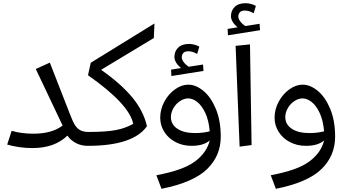

<svg xmlns="http://www.w3.org/2000/svg" viewBox="-20 -913 2175 1202"><path d="M549 -41 529 0Q489 0 456 -17Q423 -34 402 -64Q322 14 183 14Q102 14 25 -8L53 -94Q114 -76 189 -76Q305 -76 372 -127L204 -481L292 -521L418 -198Q435 -153 449 -130.5Q463 -108 483 -97.5Q503 -87 536 -87Z M943 -675 613 -476Q738 -388 808 -303.5Q878 -219 900 -123Q814 0 529 0L509 -41L536 -87Q646 -87 707 -99Q768 -111 814 -138Q789 -261 531 -442L548 -520L947 -766Z M1362 -57Q1362 62 1276.5 145.5Q1191 229 991 269L959 184Q1127 153 1201 97.5Q1275 42 1293 -34Q1255 0 1179 0Q1124 0 1079 -23.5Q1034 -47 1008.5 -87.5Q983 -128 983 -176Q983 -229 1009 -277Q1035 -325 1076 -354Q1117 -383 1159 -383Q1206 -383 1253 -344.5Q1300 -306 1331 -232Q1362 -158 1362 -57ZM1201 -80Q1252 -80 1293 -91Q1287 -160 1265 -206.5Q1243 -253 1214.5 -275Q1186 -297 1158 -297Q1133 -297 1107.5 -280.5Q1082 -264 1066 -236.5Q1050 -209 1050 -180Q1050 -134 1090.5 -107Q1131 -80 1201 -80ZM1254 -469 1053 -437 1051 -477 1113 -487Q1072 -522 1072 -557Q1072 -592 1095.5 -615Q1119 -638 1164 -638Q1179 -638 1196.5 -633.5Q1214 -629 1228 -621L1214 -575Q1186 -592 1159 -592Q1137 -592 1127.5 -581Q1118 -570 1118 -555Q1118 -541 1129 -525.5Q1140 -510 1161 -495L1251 -509Z M1480 5 1455 -626 1545 -635 1555 -5ZM1608 -724 1407 -692 1405 -732 1467 -742Q1426 -777 1426 -812Q1426 -847 1449.5 -870Q1473 -893 1518 -893Q1533 -893 1550.5 -888.5Q1568 -884 1582 -876L1568 -830Q1540 -847 1513 -847Q1491 -847 1481.5 -836Q1472 -825 1472 -810Q1472 -796 1483 -780.5Q1494 -765 1515 -750L1605 -764Z M2078 -57Q2078 62 1992.5 145.5Q1907 229 1707 269L1675 184Q1843 153 1917 97.5Q1991 42 2009 -34Q1971 0 1895 0Q1840 0 1795 -23.5Q1750 -47 1724.5 -87.5Q1699 -128 1699 -176Q1699 -229 1725 -277Q1751 -325 1792 -354Q1833 -383 1875 -383Q1922 -383 1969 -344.5Q2016 -306 2047 -232Q2078 -158 2078 -57ZM1917 -80Q1968 -80 2009 -91Q2003 -160 1981 -206.5Q1959 -253 1930.5 -275Q1902 -297 1874 -297Q1849 -297 1823.5 -280.5Q1798 -264 1782 -236.5Q1766 -209 1766 -180Q1766 -134 1806.5 -107Q1847 -80 1917 -80Z"/></svg>

Font: FiraGO Book
Style: Italic
Weight: 350
Italic angle: -8°
Designer: bBox Type GmbH
Foundry: bBox Type GmbH
Version: Version 1.001